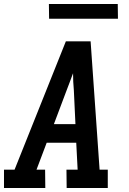

<svg xmlns="http://www.w3.org/2000/svg" viewBox="-27 -942 647 962"><path d="M-7 0V-92H46L303 -735H427L472 -92H513V0H307L306 -92H362L355 -227H207L156 -92H199L200 0ZM351 -320 343 -490Q341 -511 340 -532Q339 -553 339 -575Q331 -553 323 -532Q315 -511 307 -490L243 -320ZM219 -848 218 -922H563L564 -848Z"/></svg>

Font: Iosevka Etoile Semibold
Style: Italic
Weight: 600
Italic angle: -9°
Designer: Belleve Invis
Foundry: Belleve Invis
Version: Version 22.1.2; ttfautohint (v1.8.4)